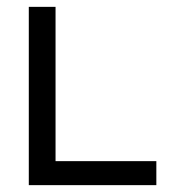

<svg xmlns="http://www.w3.org/2000/svg" viewBox="-20 -540 540 560"><path d="M64 0V-520H142V-70H436V0Z"/></svg>

Font: HulyMono
Style: Regular
Weight: 400
Monospace: yes
Designer: Belleve Invis
Foundry: Belleve Invis
Version: Version 33.2.5; ttfautohint (v1.8.4)